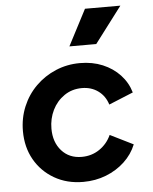

<svg xmlns="http://www.w3.org/2000/svg" viewBox="-56 -860 733 919"><g transform="rotate(-5 310.0 -400.5)"><path d="M307 12Q229 12 168.5 -23Q108 -58 74 -118Q40 -178 40 -255Q40 -318 63 -373Q86 -428 127.5 -469Q169 -510 223.5 -533Q278 -556 340 -556Q400 -556 449 -535.5Q498 -515 532 -478.5Q566 -442 580 -394L463 -346Q450 -388 417 -412Q384 -436 339 -436Q291 -436 254 -410.5Q217 -385 197 -344Q177 -303 177 -255Q177 -190 213.5 -149Q250 -108 310 -108Q358 -108 395.5 -133.5Q433 -159 452 -201L563 -146Q544 -99 506 -63.5Q468 -28 417 -8Q366 12 307 12ZM297 -640 387 -813H557L426 -640Z"/></g></svg>

Font: Plus Jakarta Sans
Style: Bold Italic
Weight: 700
Italic angle: -8°
Designer: Gumpita Rahayu
Foundry: Tokotype
Version: Version 2.071; ttfautohint (v1.8.4.7-5d5b);gftools[0.9.29]